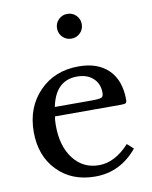

<svg xmlns="http://www.w3.org/2000/svg" viewBox="-90 -872 752 948"><g transform="rotate(-10 286.5 -397.5)"><path d="M491 -121 522 -93Q437 10 311 10Q194 10 121.5 -64.5Q49 -139 49 -259Q49 -382 125.5 -461Q202 -540 323 -540Q419 -540 472.5 -487Q526 -434 526 -337Q526 -324 520.5 -320.5Q515 -317 495 -317H166Q162 -302 162 -272Q162 -168 210.5 -105Q259 -42 339 -42Q419 -42 491 -121ZM173 -363H357Q397 -363 407 -368Q417 -373 417 -391Q417 -437 387 -464.5Q357 -492 307 -492Q199 -492 173 -363ZM269 -699Q251 -717 251 -743Q251 -769 269 -787Q287 -805 313 -805Q339 -805 357 -787Q375 -769 375 -743Q375 -717 357 -699Q339 -681 313 -681Q287 -681 269 -699Z"/></g></svg>

Font: Libre Baskerville
Style: Regular
Weight: 400
Designer: Pablo Impallari, Rodrigo Fuenzalida
Foundry: Pablo Impallari, Rodrigo Fuenzalida
Version: Version 1.000